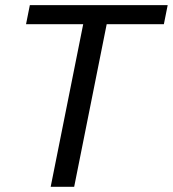

<svg xmlns="http://www.w3.org/2000/svg" viewBox="-20 -718 665 738"><path d="M624.5 -698.2 609.9 -625H390.1L265.1 0H174.8L299.8 -625H80.1L94.7 -698.2Z"/></svg>

Font: Sansation
Style: Italic
Weight: 400
Designer: Bernd Montag
Version: Version 1.301